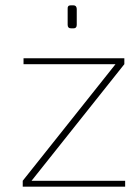

<svg xmlns="http://www.w3.org/2000/svg" viewBox="-20 -698 525 718"><path d="M246 -592Q233 -592 233 -605V-665Q232 -678 244 -678H255Q266 -678 267 -665V-605Q267 -592 255 -592ZM98 -22H448V0H65V-22L412 -458H68V-480H445V-458Z"/></svg>

Font: Taylor Sans Thin
Style: Regular
Weight: 100
Italic angle: -8°
Designer: Natanael Gama
Version: Version 1.001 September 8, 2015